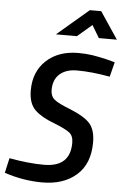

<svg xmlns="http://www.w3.org/2000/svg" viewBox="-62 -974 660 1029"><g transform="rotate(5 268.5 -460.0)"><path d="M205 11Q103 11 1 -23L19 -103Q123 -84 206 -84Q347 -84 347 -214Q347 -252 325 -269Q303 -286 240 -311Q172 -336 136.5 -370.5Q101 -405 101 -476Q101 -576 166 -636.5Q231 -697 338 -697Q377 -697 412 -692Q485 -680 536 -664L516 -585Q419 -603 339 -603Q280 -603 246 -573Q212 -543 212 -487Q212 -454 233.5 -436Q255 -418 320 -393Q401 -360 429.5 -325.5Q458 -291 458 -226Q458 -111 388.5 -50Q319 11 205 11ZM537 -786H440L400 -853L322 -786H209L379 -931H440Z"/></g></svg>

Font: Storia Sans SemiBold
Style: Italic
Weight: 600
Italic angle: -13°
Designer: Campivisivi
Foundry: Accademia di Belle Arti di Urbino and students of MA course of Visual design
Version: Version 60.001;May 25, 2020;FontCreator 12.0.0.2522 64-bit